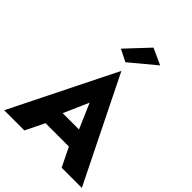

<svg xmlns="http://www.w3.org/2000/svg" viewBox="-278 -1149 1290 1290"><g transform="rotate(45 367.0 -503.5)"><path d="M290 -264H445L368 -442ZM256 -135 190 0H-2L368 -744L736 0H544L478 -135ZM526 -954 346 -804 260 -847 410 -1007Z"/></g></svg>

Font: renner_700bold
Style: Bold
Weight: 700
Version: Version 003.000 ; ttfautohint (v0.97) -l 8 -r 50 -G 200 -x 1